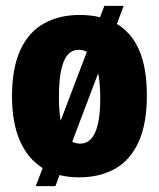

<svg xmlns="http://www.w3.org/2000/svg" viewBox="-20 -592 542 655"><path d="M102 43 336 -572H402L169 43ZM250 13Q177 13 126 -18.5Q75 -50 48 -111.5Q21 -173 21 -264Q21 -360 49.5 -421.5Q78 -483 130 -512Q182 -541 252 -541Q325 -541 376.5 -511.5Q428 -482 454.5 -421.5Q481 -361 481 -266Q481 -169 452.5 -107Q424 -45 372 -16Q320 13 250 13ZM253 -102Q276 -102 291 -118.5Q306 -135 314 -169Q322 -203 322 -255Q322 -312 313.5 -349Q305 -386 289.5 -404Q274 -422 249 -422Q226 -422 211 -405Q196 -388 188.5 -352Q181 -316 181 -260Q181 -179 199 -140.5Q217 -102 253 -102Z"/></svg>

Font: Bricolage Grotesque 72pt SemiCondensed ExtraBold
Style: Regular
Weight: 800
Width: 4
Designer: Mathieu Triay
Foundry: Atelier Triay
Version: Version 1.001;gftools[0.9.33.dev8+g029e19f]